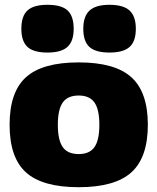

<svg xmlns="http://www.w3.org/2000/svg" viewBox="-20 -770 656 800"><path d="M88.5 -448.5Q157 -510 308 -510Q459 -510 527.5 -448Q596 -386 596 -250Q596 -114 527.5 -52Q459 10 308 10Q157 10 88.5 -51.5Q20 -113 20 -250Q20 -387 88.5 -448.5ZM308 -128Q353 -128 373.5 -157Q394 -186 394 -250Q394 -314 373.5 -343Q353 -372 308 -372Q262 -372 241.5 -343Q221 -314 221 -250Q221 -186 241.5 -157Q262 -128 308 -128ZM287 -650Q287 -598 261 -574.5Q235 -551 178 -551Q120 -551 94.5 -574.5Q69 -598 69 -650Q69 -703 94.5 -726.5Q120 -750 178 -750Q236 -750 261.5 -726.5Q287 -703 287 -650ZM436 -750Q494 -750 520 -726Q546 -702 546 -650Q546 -598 520 -574.5Q494 -551 436 -551Q378 -551 352.5 -574.5Q327 -598 327 -650Q327 -702 353 -726Q379 -750 436 -750Z"/></svg>

Font: Fivo Sans Black
Style: Regular
Weight: 900
Designer: Alexander Slobzheninov
Foundry: Alexander Slobzheninov
Version: 1.0